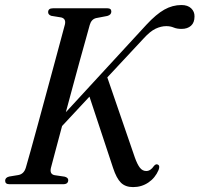

<svg xmlns="http://www.w3.org/2000/svg" viewBox="-24 -733 794 764"><path d="M178.5 -64.5Q173 -40 193 -36L233.5 -30Q247.5 -26 247.5 -16.5Q247.5 0 227.5 0H13.5Q-3.5 0 -3.5 -14Q-3.5 -26.5 12.5 -30.5L49 -36.5Q71.5 -40.5 79 -66.5Q85.5 -89 98 -133.5Q110.5 -178 126 -235.2Q141.5 -292.5 158.2 -353.8Q175 -415 190.2 -471.8Q205.5 -528.5 217.2 -572Q229 -615.5 234.5 -636.5Q239 -658.5 220 -663.5L180 -670Q167.5 -674.5 167.5 -684.5Q167.5 -700 186.5 -700H404Q419 -700 419 -687Q419 -674 403 -669.5L358.5 -661Q339.5 -656.5 333 -633.5Q328 -615 317.8 -578.5Q307.5 -542 294.2 -493.8Q281 -445.5 266.5 -392Q252 -338.5 238 -286.5L559 -635Q597.5 -676.5 630 -694.8Q662.5 -713 698 -713Q723 -713 736.8 -699.8Q750.5 -686.5 750 -667.5Q750 -643 736 -630.5Q722 -618 698.5 -618Q680 -618 667 -623.5Q654 -629 637.5 -629Q617 -629 595.2 -618.8Q573.5 -608.5 548 -580.5L403 -425L512.5 -106.5Q522.5 -78.5 532.8 -65.5Q543 -52.5 558 -52.5Q575 -52.5 588.5 -72.5Q596 -81.5 603 -78.5Q614 -74.5 607 -56.5Q593.5 -25 566.5 -6.8Q539.5 11.5 505.5 11.5Q475 11.5 457.2 -6Q439.5 -23.5 426 -64.5L332 -348.5L223 -231.5Q208 -175 196 -130.5Q184 -86 178.5 -64.5Z"/></svg>

Font: Fraunces 144pt S050
Style: Italic
Weight: 400
Italic angle: -16°
Version: Version 1.000; ttfautohint (v1.8.3)